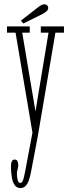

<svg xmlns="http://www.w3.org/2000/svg" viewBox="-20 -650 326 920"><path d="M77.5 251Q60.5 251 50.8 237.5Q41 224 36.8 200.5Q32.5 177 32.5 146.5Q32.5 131.5 36.8 123Q41 114.5 50 114.5Q60 114.5 63.8 122.2Q67.5 130 67.5 141Q67.5 149 66 155Q64.5 161 62.8 167.2Q61 173.5 61 183.5Q61 197.5 64.5 212Q68 226.5 77.5 226.5Q84 226.5 88 218.8Q92 211 95.2 196.8Q98.5 182.5 102 163.5L135.5 -14.5L54.5 -493.5H13.5V-523.5H122.5V-493.5H86.5L150 -116L212.5 -493.5H175.5V-523.5H286.5V-493.5H245.5L161 3.5L129 172Q124 199 117.2 216.5Q110.5 234 101 242.5Q91.5 251 77.5 251ZM92 -537.5 80 -551 163 -615.5Q170 -621.5 178 -625.5Q186 -629.5 193 -629.5Q198 -629.5 202.2 -627.2Q206.5 -625 209 -620Q211 -616.5 211 -612Q211 -602.5 201.2 -594.5Q191.5 -586.5 180 -581Z"/></svg>

Font: Imbue Thin 10pt Thin
Style: Regular
Weight: 250
Version: Version 1.102